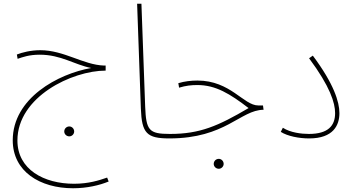

<svg xmlns="http://www.w3.org/2000/svg" viewBox="-20 -734 1887 1025"><path d="M370 271C444 271 512 255 560 235L552 214C509 229 453 247 375 247C215 247 73 171 73 16C73 -217 365 -357 544 -357V-384H535C424 -388 322 -466 195 -466C144 -466 98 -454 70 -443L74 -420C101 -429 135 -442 192 -442C306 -442 376 -389 467 -371C290 -340 48 -210 48 15C48 182 194 271 370 271ZM350 -6C364 -6 376 -18 376 -32C376 -47 364 -59 350 -59C335 -59 323 -47 323 -32C323 -18 335 -6 350 -6Z M884 5C892 5 898 -2 898 -8C898 -14 895 -19 887 -19C775 -19 760 -38 755 -165L735 -714H712L732 -154C737 -23 763 5 884 5Z M884 5C1185 5 1263 -147 1387 -148L1384 -171H1359C1280 -171 1211 -304 1034 -304C1000 -304 965 -300 932 -290L936 -266C973 -277 1001 -280 1034 -280C1132 -280 1208 -233 1307 -157C1144 -61 1047 -19 888 -19ZM1148 167C1162 167 1174 155 1174 141C1174 126 1162 114 1148 114C1133 114 1121 126 1121 141C1121 155 1133 167 1148 167Z M1479 -30C1515 -7 1577 5 1630 5C1760 5 1792 -66 1792 -130C1792 -190 1762 -287 1650 -437L1630 -423C1743 -271 1769 -184 1769 -130C1769 -63 1732 -19 1629 -19C1589 -19 1530 -26 1490 -52Z"/></svg>

Font: Noto Sans Arabic UI Th
Style: Regular
Weight: 100
Designer: Monotype Design Team, Nadine Chahine and Nizar Qandah
Foundry: Monotype Imaging Inc.
Version: Version 2.010